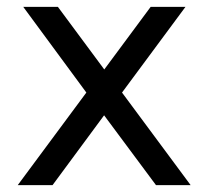

<svg xmlns="http://www.w3.org/2000/svg" viewBox="-20 -537 604 557"><path d="M31.5 0 230.5 -268.5 47.5 -517H148L282.5 -335.5L417 -517H518L334 -268.5L533 0H432.5L282 -202.5L132.5 0Z"/></svg>

Font: Public Sans Thin
Style: Regular
Weight: 400
Version: Version 2.001